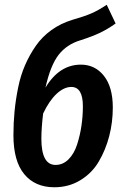

<svg xmlns="http://www.w3.org/2000/svg" viewBox="-20 -768 522 802"><path d="M317.9 -498Q377 -498 414.1 -451.2Q451.2 -404.3 451.2 -318.8Q451.2 -257.3 436.3 -199.7Q421.4 -142.1 392.8 -93.5Q364.3 -44.9 315.9 -15.4Q267.6 14.2 207 14.2Q126.5 14.2 81.3 -40.5Q36.1 -95.2 36.1 -203.1Q36.1 -255.4 40.8 -303.2Q45.4 -351.1 55.7 -401.9Q65.9 -452.6 84.7 -495.8Q103.5 -539.1 129.9 -576.9Q156.2 -614.7 195.1 -642.6Q233.9 -670.4 282.2 -685.1Q335 -700.2 363.5 -712.9Q392.1 -725.6 425.8 -748L462.9 -669.9Q431.6 -647.5 399.4 -631.8Q367.2 -616.2 316.9 -600.1Q259.3 -583 225.1 -539.3Q190.9 -495.6 169.9 -401.9Q227.5 -498 317.9 -498ZM211.9 -79.1Q243.2 -79.1 266.6 -102.8Q290 -126.5 302.2 -164.8Q314.5 -203.1 320.3 -243.2Q326.2 -283.2 326.2 -324.2Q326.2 -404.8 277.8 -404.8Q247.6 -404.8 216.8 -376.5Q186 -348.1 160.2 -293.9Q152.8 -232.9 152.8 -189Q152.8 -79.1 211.9 -79.1Z"/></svg>

Font: Fira Sans Compressed Medium
Style: Italic
Weight: 500
Width: 3
Italic angle: -8°
Designer: Carrois Corporate & Edenspiekermann AG
Foundry: Carrois Corporate GbR & Edenspiekermann AG
Version: Version 4.203;PS 004.203;hotconv 1.0.88;makeotf.lib2.5.64775